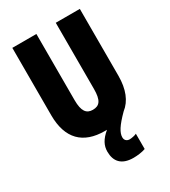

<svg xmlns="http://www.w3.org/2000/svg" viewBox="-226 -824 1041 1175"><g transform="rotate(-30 294.0 -237.0)"><path d="M365 97C365 65 388 27 452 -37C505 -78 533 -147 533 -242V-714H363V-247C363 -167 342 -139 294 -139C249 -139 226 -168 226 -246V-714H56V-238C56 -72 140 10 292 10C297 10 302 10 307 10C260 49 242 85 242 127C242 196 278 240 363 240C389 240 424 236 448 227V119C438 125 412 130 399 130C380 130 365 119 365 97Z"/></g></svg>

Font: Noto Sans Ethiopic ExtraCondensed Black
Style: Regular
Weight: 900
Width: 2
Designer: Monotype Design Team
Foundry: Monotype Imaging Inc.
Version: Version 2.102